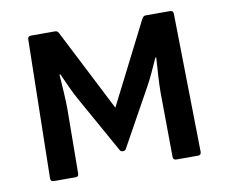

<svg xmlns="http://www.w3.org/2000/svg" viewBox="-61 -564 754 639"><g transform="rotate(-10 316.0 -245.0)"><path d="M72 0Q61 0 61 -11L70 -479Q70 -490 81 -490H163Q171 -490 175 -481L316 -205L456 -481Q461 -490 468 -490H551Q562 -490 562 -479L570 -11Q570 0 559 0H486Q475 0 475 -11L473 -229Q473 -250 475 -284.5Q477 -319 479 -346H476Q465 -321 454 -297.5Q443 -274 433 -256L326 -63Q323 -58 316 -58Q309 -58 306 -63L198 -256Q188 -274 177 -297.5Q166 -321 155 -346H152Q154 -319 156 -284.5Q158 -250 158 -229L156 -11Q156 0 146 0Z"/></g></svg>

Font: Sofia Sans SemiBold
Style: Regular
Weight: 600
Designer: Botio Nikoltchev, Ani Petrova
Foundry: lettersoup
Version: Version 4.101; ttfautohint (v1.8.4.7-5d5b)